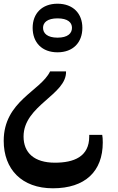

<svg xmlns="http://www.w3.org/2000/svg" viewBox="-131 -566 638 1035"><path d="M179 -546C95 -546 45 -493 45 -416C45 -337 95 -284 179 -284C263 -284 313 -337 313 -416C313 -493 263 -546 179 -546ZM179 -467C234 -467 257 -445 257 -416C257 -386 234 -363 179 -363C125 -363 101 -386 101 -416C101 -445 125 -467 179 -467ZM139 -181C88 -75 -111 -21 -111 193C-111 346 -14 449 154 449C328 449 423 358 423 202C423 184 422 171 420 161H350V170C350 279 267 311 165 311C54 311 -4 258 -4 170C-4 2 229 -55 225 -181Z"/></svg>

Font: Noto Serif Myanmar Medium
Style: Regular
Weight: 500
Designer: Ben Mitchell and the Monotype Design Team
Foundry: Monotype Imaging Inc.
Version: Version 2.106